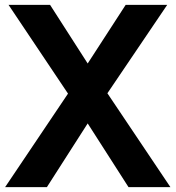

<svg xmlns="http://www.w3.org/2000/svg" viewBox="-20 -770 723 790"><path d="M508.8 0 340.8 -262.2 172.9 0H1L259.8 -384.8L15.1 -750H186L340.8 -508.8L497.1 -750H668L421.9 -386.2L681.2 0Z"/></svg>

Font: Oakes Grotesk Bold
Style: Regular
Weight: 700
Designer: Samuel Oakes
Foundry: Samuel Oakes
Version: Version 1.000;PS 001.000;hotconv 1.0.88;makeotf.lib2.5.64775